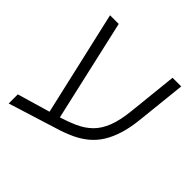

<svg xmlns="http://www.w3.org/2000/svg" viewBox="-169 -725 908 908"><g transform="rotate(45 285.0 -271.0)"><path d="M18 46V-15L220 -74Q274 -90 314.5 -108Q355 -126 383.5 -154Q412 -182 429.5 -226.5Q447 -271 454 -340L480 -588H538L512 -342Q506 -283 492.5 -238.5Q479 -194 458.5 -160.5Q438 -127 409 -102.5Q380 -78 342.5 -60.5Q305 -43 258 -29ZM187 -42 62 -588H120L244 -42Z"/></g></svg>

Font: Noto Sans Hebrew Light
Style: Regular
Weight: 300
Designer: Monotype Design Team
Foundry: Monotype Imaging Inc.
Version: Version 2.003